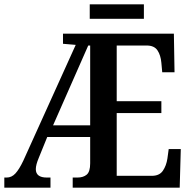

<svg xmlns="http://www.w3.org/2000/svg" viewBox="-20 -870 888 890"><path d="M0 0V-47H11Q34 -47 51.5 -66Q69 -85 88 -125L331 -662L272 -667V-714H786L789 -535H732L728 -579Q725 -614 710 -636.5Q695 -659 660 -659H521V-401H728V-346H521V-55H684Q719 -55 735 -78.5Q751 -102 756 -135L762 -179H818L813 0H317V-47H339Q366 -47 382 -60.5Q398 -74 398 -113V-235H199L160 -139Q146 -106 146 -86Q146 -47 197 -47H214V0ZM226 -289H398V-659H389ZM396 -783V-850H647V-783Z"/></svg>

Font: Noto Serif Condensed SemiBold
Style: Regular
Weight: 600
Width: 3
Designer: Monotype Design Team
Foundry: Monotype Imaging Inc.
Version: Version 2.013